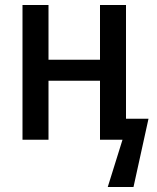

<svg xmlns="http://www.w3.org/2000/svg" viewBox="-20 -559 628 768"><path d="M70 0V-539H174V-320H380V-539H484V-84H574L514 189H411L470 0H380V-236H174V0Z"/></svg>

Font: Noto Sans Display SemiCondensed Medium
Style: Regular
Weight: 500
Width: 4
Designer: Monotype Design Team
Foundry: Monotype Imaging Inc.
Version: Version 2.003